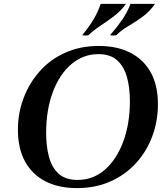

<svg xmlns="http://www.w3.org/2000/svg" viewBox="-20 -951 850 986"><path d="M488 -715Q581 -715 649 -680.5Q717 -646 754 -579.5Q791 -513 791 -415Q791 -330 762.5 -252.5Q734 -175 680 -115Q626 -55 549 -20Q472 15 375 15Q282 15 214 -19.5Q146 -54 109 -121Q72 -188 72 -285Q72 -370 101 -447Q130 -524 183.5 -584.5Q237 -645 314 -680Q391 -715 488 -715ZM378 -27Q458 -27 518 -79Q578 -131 612.5 -222.5Q647 -314 647 -432Q647 -501 632 -555Q617 -609 582 -641Q547 -673 485 -673Q407 -673 346 -621Q285 -569 251 -477.5Q217 -386 217 -267Q217 -200 231.5 -145.5Q246 -91 281 -59Q316 -27 378 -27ZM627 -931Q601 -895 566 -868.5Q531 -842 496 -819Q461 -796 434 -770Q418 -767 402 -770Q436 -811 459.5 -850Q483 -889 497 -931ZM776 -931Q747 -890 711 -864Q675 -838 639 -817Q603 -796 577 -770Q561 -767 545 -770Q581 -811 607.5 -849.5Q634 -888 650 -931Z"/></svg>

Font: Poltawski Nowy Medium
Style: Italic
Weight: 500
Italic angle: -12°
Version: Version 1.001;gftools[0.9.25]